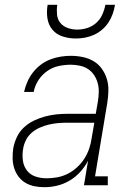

<svg xmlns="http://www.w3.org/2000/svg" viewBox="-20 -770 540 798"><path d="M165 8Q143 8 123 4Q103 0 86 -10Q69 -20 57 -36Q45 -52 39 -71Q33 -90 32.5 -111Q32 -132 35 -153Q39 -176 49.5 -199Q60 -222 78.5 -239.5Q97 -257 119.5 -268Q142 -279 166 -285.5Q190 -292 213.5 -294.5Q237 -297 260 -297H378L387 -349Q390 -368 390.5 -387.5Q391 -407 386 -425Q381 -443 371 -458Q361 -473 346 -483Q331 -493 312 -497Q293 -501 274 -501Q249 -501 223.5 -495.5Q198 -490 176 -474.5Q154 -459 139.5 -436.5Q125 -414 120 -388H80Q85 -410 94 -430.5Q103 -451 117 -469Q131 -487 149.5 -501Q168 -515 189 -523Q210 -531 231.5 -534.5Q253 -538 274 -538Q299 -538 323.5 -533Q348 -528 368.5 -516Q389 -504 403 -484.5Q417 -465 424 -442Q431 -419 430.5 -393.5Q430 -368 426 -343L375 -37H428V0H329L346 -102Q333 -77 313.5 -55.5Q294 -34 269.5 -19.5Q245 -5 218 1.5Q191 8 165 8ZM173 -29Q195 -29 217.5 -33Q240 -37 261 -47.5Q282 -58 300 -74.5Q318 -91 330.5 -110.5Q343 -130 350.5 -152Q358 -174 361 -196L372 -260H260Q241 -260 222.5 -258.5Q204 -257 184.5 -252.5Q165 -248 146.5 -240Q128 -232 112.5 -219Q97 -206 88 -188Q79 -170 76 -151Q72 -127 75 -103.5Q78 -80 91.5 -62Q105 -44 127 -36.5Q149 -29 173 -29ZM295 -610Q267 -610 240.5 -618.5Q214 -627 197.5 -647Q181 -667 177 -694.5Q173 -722 178 -750H218Q215 -730 217 -709.5Q219 -689 231 -674.5Q243 -660 262 -653.5Q281 -647 301 -647Q322 -647 342.5 -653.5Q363 -660 379.5 -674.5Q396 -689 405 -709Q414 -729 418 -750H458Q455 -731 448.5 -712.5Q442 -694 431 -677Q420 -660 404 -646.5Q388 -633 370 -625Q352 -617 333 -613.5Q314 -610 295 -610Z"/></svg>

Font: Iosevka Slab XLtObl
Style: Regular
Weight: 200
Italic angle: -9°
Monospace: yes
Designer: Belleve Invis
Foundry: Belleve Invis
Version: Version 11.1.1; ttfautohint (v1.8.3)